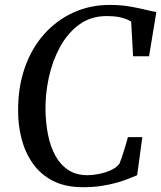

<svg xmlns="http://www.w3.org/2000/svg" viewBox="-20 -772 672 800"><path d="M325.5 8Q251.5 8 200 -18.8Q148.5 -45.5 116.8 -90.8Q85 -136 70.2 -192.2Q55.5 -248.5 55.5 -307Q54.5 -407 83 -489Q111.5 -571 163.8 -629.5Q216 -688 285.8 -719.8Q355.5 -751.5 437 -751.5Q483 -751.5 520.5 -745Q558 -738.5 586 -731.5Q614 -724.5 631.5 -722L601 -537.5H534.5L526.5 -682Q517 -688 503.5 -693.2Q490 -698.5 471 -701.8Q452 -705 424 -705Q358 -705 309.5 -669.2Q261 -633.5 229.5 -575.2Q198 -517 183.2 -448Q168.5 -379 169.5 -313Q170.5 -260 180 -211.2Q189.5 -162.5 210 -124.5Q230.5 -86.5 263.8 -64.2Q297 -42 344.5 -42Q365.5 -42 391.2 -47Q417 -52 440.5 -62.2Q464 -72.5 477.5 -89.5Q482 -100.5 486.8 -114.2Q491.5 -128 496 -142.8Q500.5 -157.5 505 -172.2Q509.5 -187 513 -200.5H573L551.5 -42Q537 -36 516 -27.5Q495 -19 467 -11Q439 -3 403.8 2.5Q368.5 8 325.5 8Z"/></svg>

Font: Merriweather 48pt
Style: Italic
Weight: 400
Italic angle: -7.8°
Version: Version 2.101